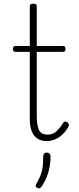

<svg xmlns="http://www.w3.org/2000/svg" viewBox="-20 -750 429 1044"><path d="M234 17Q204 17 183.5 3.5Q163 -10 152.5 -36.5Q142 -63 142 -102V-468H65Q57 -468 53.5 -472Q50 -476 50 -483Q50 -491 53.5 -495.5Q57 -500 65 -500H142V-715Q142 -723 146.5 -726.5Q151 -730 161 -730Q171 -730 175.5 -726.5Q180 -723 180 -715V-500H321Q330 -500 333 -495.5Q336 -491 336 -483Q336 -476 333 -472Q330 -468 321 -468H180V-115Q180 -70 191.5 -44Q203 -18 240 -18Q266 -18 286 -35.5Q306 -53 323 -81Q327 -89 333 -89Q339 -89 346 -85Q352 -80 354 -74.5Q356 -69 353 -63Q341 -40 323 -22Q305 -4 282.5 6.5Q260 17 234 17ZM184 272Q174 268 173.5 262.5Q173 257 180 245Q193 222 200.5 203.5Q208 185 211.5 161.5Q215 138 215 101Q215 93 219 86.5Q223 80 234 80Q245 80 250 86.5Q255 93 255 101Q255 129 250 157Q245 185 234.5 211Q224 237 209 261Q204 268 198.5 272Q193 276 184 272Z"/></svg>

Font: Playwrite NG Modern Thin
Style: Regular
Weight: 250
Designer: Veronika Burian, José Scaglione
Foundry: TypeTogether
Version: Version 1.002